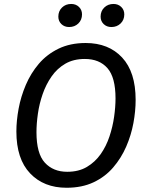

<svg xmlns="http://www.w3.org/2000/svg" viewBox="-20 -913 726 946"><path d="M402 -701.1Q515.2 -701.1 581.7 -629.6Q648.3 -558.1 648.3 -421.1Q648.3 -366.1 637.3 -306.5Q626.3 -247 601.8 -190.5Q577.2 -134 537.7 -88Q498.2 -41.9 441.1 -14.9Q384 12.1 307.9 12.1Q195.7 12.1 128.2 -59Q60.7 -130 60.7 -265Q60.7 -318.1 71.7 -377.6Q82.7 -437.1 107.2 -494.6Q131.7 -552.1 171.2 -598.6Q210.8 -645.1 268.3 -673.1Q325.9 -701.1 402 -701.1ZM397.9 -622.5Q342 -622.5 301.7 -599Q261.3 -575.5 233.9 -536Q206.5 -496.5 190.1 -449.1Q173.6 -401.6 166.7 -352.7Q159.7 -303.8 159.7 -261.9Q159.7 -156.3 201 -111.4Q242.3 -66.6 311.1 -66.6Q367.9 -66.6 408.2 -90.6Q448.6 -114.6 476 -153.5Q503.4 -192.5 519.3 -240.5Q535.3 -288.4 542.2 -337.4Q549.2 -386.3 549.2 -428.2Q549.2 -531.8 509.4 -577.2Q469.6 -622.5 397.9 -622.5ZM320.7 -779.8Q297.5 -779.8 282.4 -794.4Q267.4 -809 267.4 -831.1Q267.4 -858.3 285.5 -875.9Q303.6 -893.5 330.8 -893.5Q353.9 -893.5 369 -878.9Q384.1 -864.3 384.1 -842.2Q384.1 -815 366 -797.4Q347.8 -779.8 320.7 -779.8ZM529 -779.8Q505.8 -779.8 490.7 -794.4Q475.7 -809 475.7 -831.1Q475.7 -858.3 493.8 -875.9Q511.9 -893.5 539.1 -893.5Q562.2 -893.5 577.3 -878.9Q592.4 -864.3 592.4 -842.2Q592.4 -815 574.3 -797.4Q556.1 -779.8 529 -779.8Z"/></svg>

Font: Fira Sans Variable
Style: Italic
Weight: 397
Italic angle: -8°
Designer: Carrois Corporate & Edenspiekermann AG
Foundry: Carrois Corporate GbR & Edenspiekermann AG
Version: Version 4.202